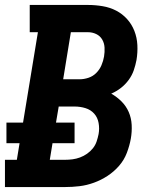

<svg xmlns="http://www.w3.org/2000/svg" viewBox="-21 -755 641 775"><path d="M-1 0V-110H47L58 -177H5V-260H72L132 -625H99V-735H334Q364 -735 393.5 -730Q423 -725 448 -712Q473 -699 492 -678Q511 -657 521.5 -630Q532 -603 533.5 -573Q535 -543 530 -513Q526 -492 519 -471.5Q512 -451 498.5 -432.5Q485 -414 467 -400Q449 -386 428 -377Q451 -364 469.5 -345.5Q488 -327 498.5 -303Q509 -279 510.5 -251Q512 -223 507 -195Q502 -167 491 -138Q480 -109 459.5 -85.5Q439 -62 413 -45Q387 -28 358 -17.5Q329 -7 300 -3.5Q271 0 242 0ZM300 -435Q318 -435 336 -441Q354 -447 367.5 -460.5Q381 -474 388.5 -491.5Q396 -509 399 -527Q402 -545 401 -563Q400 -581 391.5 -595.5Q383 -610 367.5 -617.5Q352 -625 334 -625H265L234 -435ZM242 -110Q257 -110 272 -112Q287 -114 302 -119.5Q317 -125 330.5 -134.5Q344 -144 354 -156.5Q364 -169 369 -184Q374 -199 377 -214Q381 -236 377 -258.5Q373 -281 359 -296.5Q345 -312 324 -318.5Q303 -325 280 -325H216L205 -260H280V-177H191L180 -110Z"/></svg>

Font: Iosevka Curly Slab XBdEx
Style: Italic
Weight: 800
Width: 7
Italic angle: -9°
Monospace: yes
Designer: Belleve Invis
Foundry: Belleve Invis
Version: Version 11.1.0; ttfautohint (v1.8.3)